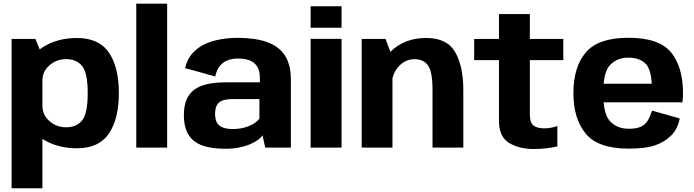

<svg xmlns="http://www.w3.org/2000/svg" viewBox="-20 -805 3785 1047"><path d="M43.3 221.8H211.2V-499.1L173.2 -592.7H43.3ZM399.4 3.6Q520 3.6 574.1 -77Q628.2 -157.6 628.2 -297.7Q628.2 -438 574.1 -517.9Q520 -597.8 399.4 -597.8Q293.3 -597.8 215.1 -548.4Q136.9 -499.1 136.9 -439.2L211.2 -366.5Q211.2 -415.3 249.9 -448.9Q288.6 -482.5 340.7 -482.5Q397.1 -482.5 427.7 -445Q458.3 -407.5 458.3 -297Q458.3 -185.2 427.7 -148Q397.1 -110.9 340.7 -110.9Q288.6 -110.9 249.9 -144.4Q211.2 -177.9 211.2 -228.1L136.9 -154.2Q136.9 -94.3 215.1 -45.3Q293.3 3.6 399.4 3.6Z M723.1 0H891.4V-785H723.1Z M1211.2 6.2Q1249.7 6.2 1282.7 -0.3Q1315.7 -6.8 1341.7 -17.6Q1367.7 -28.4 1385.6 -41.4Q1403.5 -54.3 1411.5 -67.8L1426.2 0H1566.2V-369.8Q1566.2 -453.2 1533 -503.3Q1499.8 -553.4 1435.4 -576Q1371 -598.6 1276.6 -598.6Q1225.1 -598.6 1177.9 -589.8Q1130.7 -581 1092.1 -561.9Q1053.4 -542.8 1026.6 -511.1Q999.8 -479.5 989.4 -433.7L1153.8 -387.9Q1161.4 -424.7 1179.4 -446.1Q1197.3 -467.5 1222.7 -476.7Q1248 -485.9 1277.3 -485.9Q1314.7 -485.9 1341.5 -475.5Q1368.3 -465.1 1382.7 -441.7Q1397.1 -418.3 1397.1 -378.7V-355.9H1210Q1154.4 -355.9 1111.8 -346.7Q1069.3 -337.4 1040.5 -316.7Q1011.8 -296 997.3 -261.9Q982.7 -227.8 982.7 -177.6Q982.7 -124.6 998 -89.1Q1013.3 -53.5 1043 -32.5Q1072.7 -11.6 1114.9 -2.7Q1157 6.2 1211.2 6.2ZM1249 -101.4Q1228 -101.4 1210.4 -105.1Q1192.8 -108.8 1179.8 -117.7Q1166.8 -126.6 1159.9 -142.6Q1153 -158.5 1153 -183.9Q1153 -209.3 1159.8 -225.4Q1166.7 -241.5 1179.3 -249.9Q1191.9 -258.3 1209.9 -261.5Q1228 -264.8 1249.9 -264.8H1394.6V-158.9Q1384.9 -144.1 1363.6 -130.8Q1342.4 -117.4 1312.9 -109.4Q1283.5 -101.4 1249 -101.4Z M1673.9 0H1842.6V-593H1673.9ZM1673.9 -771V-653.7H1842.6V-771Z M1952.3 0H2120.2V-492.8L2082.2 -592.7H1952.3ZM2338.6 0H2506.5V-316.3Q2506.5 -442.9 2462.4 -520.4Q2418.3 -597.9 2304.1 -597.9Q2183.3 -597.9 2108.2 -521.7Q2033.1 -445.5 2033.1 -367L2114.8 -329.4Q2114.8 -397.5 2151.5 -439.9Q2188.3 -482.3 2240.7 -482.3Q2290.5 -482.3 2314.5 -447.5Q2338.6 -412.7 2338.6 -313.9Z M2889.6 7.6Q2957.5 7.6 3019.3 -6.5V-117.7Q2984 -105.1 2946.9 -105.1Q2910.3 -105.1 2889.8 -120Q2869.3 -134.8 2869.3 -183V-477.1H3051.8V-592.7H2869.3V-728.2H2701V-592.7H2565.7V-477.1H2701V-146.2Q2701 -59.3 2755.8 -25.8Q2810.7 7.6 2889.6 7.6Z M3409.3 5.5V-102.8Q3345.2 -102.8 3307.6 -143Q3269.4 -182.3 3269.4 -296.4Q3269.4 -412.9 3307.6 -451.6Q3345.9 -490.7 3406.6 -490.7Q3468.8 -490.7 3503.3 -455.2Q3528.9 -424.7 3534.6 -348.4H3254.2V-246.9H3701.2Q3704.5 -269.5 3704.5 -297.1Q3704.5 -437.6 3640.2 -518.5Q3575.1 -599 3406.3 -599Q3242.7 -599 3175 -519.6Q3106.8 -440.2 3106.8 -296.8Q3106.8 -157.2 3174.6 -75.6Q3241.4 5.5 3409.3 5.5ZM3409.3 -102.8V5.5Q3498.5 5.5 3550.4 -11.9Q3602 -28.9 3638.9 -65.2Q3675.7 -100.6 3686.5 -159.2L3536 -201.7Q3525.5 -170 3511.4 -146.2Q3496.7 -122.8 3471.6 -112.7Q3446.9 -102.8 3409.3 -102.8Z"/></svg>

Font: Anybody Thin
Style: Regular
Weight: 100
Designer: Tyler Finck
Foundry: Etcetera Type Company
Version: Version 1.114;gftools[0.9.25]